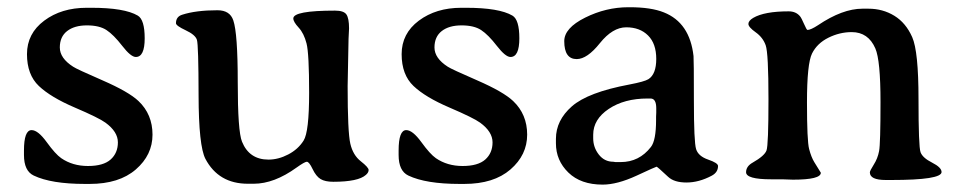

<svg xmlns="http://www.w3.org/2000/svg" viewBox="-20 -497 2638 528"><path d="M226.6 8.8H213.4Q121.1 8.8 72.8 -14.2Q45.9 -26.9 45.9 -70.8V-83Q45.9 -139.2 66.9 -139.2Q84.5 -139.2 108.4 -106.2Q132.3 -73.2 148.4 -62Q179.7 -40.5 221.9 -40.5Q264.2 -40.5 284.2 -58.3Q304.2 -76.2 304.2 -105.5Q304.2 -134.8 270 -159.7Q252 -172.9 185.8 -201.2Q119.6 -229.5 86.9 -260.5Q54.2 -291.5 54.2 -348.1Q54.2 -404.8 101.6 -440.2Q148.9 -475.6 218.3 -475.6H231.4Q322.3 -475.6 358.9 -454.1Q377.9 -442.9 377.9 -391.6Q377.9 -340.3 353.5 -340.3Q339.8 -340.3 316.2 -370.8Q292.5 -401.4 272.9 -414.3Q253.4 -427.2 219 -427.2Q184.6 -427.2 164.6 -411.6Q144.5 -396 144.5 -366.5Q144.5 -336.9 181.2 -313.5Q190.4 -307.1 262.2 -275.9Q334 -244.6 360.8 -219.2Q399.4 -182.6 399.4 -126.7Q399.4 -70.8 353.5 -31Q307.6 8.8 226.6 8.8Z M986.3 -16.1Q965.3 2.9 896.5 2.9Q874 2.9 861.6 -4.6Q849.1 -12.2 839.6 -32.2Q830.1 -52.2 823.7 -52.2Q817.4 -51.8 795.4 -36.1Q733.9 8.3 677.7 8.3Q677.2 8.3 676.3 8.3H661.6Q581.1 8.3 544.9 -60.1Q526.4 -95.7 526.1 -234.6Q525.9 -373.5 521.5 -387.5Q517.1 -401.4 490.5 -413.8Q463.9 -426.3 463.9 -433.1Q463.9 -451.2 481 -456.5Q519 -468.8 578.1 -468.8Q612.3 -468.8 621.6 -440.9Q633.8 -405.3 633.8 -270.8Q633.8 -136.2 645.5 -107.4Q665.5 -58.1 718.3 -58.1Q745.6 -58.1 772.7 -72.3Q799.8 -86.4 814.9 -110.4Q830.1 -134.3 830.1 -241.9Q830.1 -349.6 823 -377.4Q815.9 -405.3 801.3 -421.1Q786.6 -437 786.6 -446.3Q786.6 -467.8 901.4 -467.8Q925.3 -467.8 932.6 -457.3Q939.9 -446.8 939.9 -418.9L938.5 -390.1L936 -260.3Q936 -133.3 943.4 -101.8Q950.7 -70.3 972.2 -53.5Q993.7 -36.6 993.7 -29.5Q993.7 -22.5 986.3 -16.1Z M1256.8 8.8H1243.7Q1151.4 8.8 1103 -14.2Q1076.2 -26.9 1076.2 -70.8V-83Q1076.2 -139.2 1097.2 -139.2Q1114.7 -139.2 1138.7 -106.2Q1162.6 -73.2 1178.7 -62Q1210 -40.5 1252.2 -40.5Q1294.4 -40.5 1314.5 -58.3Q1334.5 -76.2 1334.5 -105.5Q1334.5 -134.8 1300.3 -159.7Q1282.2 -172.9 1216.1 -201.2Q1149.9 -229.5 1117.2 -260.5Q1084.5 -291.5 1084.5 -348.1Q1084.5 -404.8 1131.8 -440.2Q1179.2 -475.6 1248.5 -475.6H1261.7Q1352.5 -475.6 1389.2 -454.1Q1408.2 -442.9 1408.2 -391.6Q1408.2 -340.3 1383.8 -340.3Q1370.1 -340.3 1346.4 -370.8Q1322.8 -401.4 1303.2 -414.3Q1283.7 -427.2 1249.3 -427.2Q1214.8 -427.2 1194.8 -411.6Q1174.8 -396 1174.8 -366.5Q1174.8 -336.9 1211.4 -313.5Q1220.7 -307.1 1292.5 -275.9Q1364.3 -244.6 1391.1 -219.2Q1429.7 -182.6 1429.7 -126.7Q1429.7 -70.8 1383.8 -31Q1337.9 8.8 1256.8 8.8Z M1769 -226.1H1760.7Q1696.8 -226.1 1654.1 -197.5Q1611.3 -168.9 1611.3 -126.5V-116.7Q1611.3 -91.8 1626.7 -72Q1642.1 -52.2 1666.5 -52.2L1672.4 -51.3H1687Q1737.8 -51.3 1770 -92.8Q1784.2 -110.8 1784.2 -167Q1784.2 -171.4 1784.2 -175.8L1784.7 -187.5V-199.2Q1784.7 -226.1 1769 -226.1ZM1531.7 -383.8Q1531.7 -419.9 1589.1 -448.5Q1646.5 -477.1 1708 -477.1Q1710 -477.1 1711.9 -477.1Q1770.5 -477.1 1805.7 -462.9Q1877 -434.6 1887.2 -342.8Q1888.2 -333.5 1888.2 -220Q1888.2 -106.4 1894.3 -86.9Q1900.4 -67.4 1927.5 -58.1Q1954.6 -48.8 1954.6 -40.5Q1954.6 -22.9 1937 -13.7Q1901.9 4.9 1867.9 4.9Q1834 4.9 1817.4 -10.7Q1787.6 -38.6 1785.6 -38.6Q1783.7 -38.6 1730.5 -13.9Q1677.2 10.7 1637.2 10.7Q1577.1 10.7 1543 -22.5Q1508.8 -55.7 1508.8 -103V-115.2Q1508.8 -166 1552.7 -204.6Q1596.7 -243.2 1710.9 -264.6Q1752.4 -272.5 1763.2 -279.3Q1784.7 -293 1784.7 -335Q1784.7 -377 1762.2 -399.4Q1739.7 -421.9 1702.1 -421.9Q1664.6 -421.9 1629.6 -378.2Q1594.7 -334.5 1565.9 -334.5Q1531.7 -334.5 1531.7 -383.8Z M2100.6 -3.9Q2031.7 -3.9 2031.7 -23.4Q2031.7 -39.6 2049.8 -49.8Q2082.5 -68.4 2087.9 -83.3Q2093.3 -98.1 2093.3 -224.4Q2093.3 -350.6 2085.7 -372.3Q2078.1 -394 2058.1 -408.2Q2038.1 -422.4 2038.1 -431.2Q2038.1 -439.9 2051.3 -447.8Q2082 -465.8 2148.9 -465.8Q2168.9 -465.8 2180.2 -452.1Q2184.1 -447.3 2191.2 -430.9Q2198.2 -414.6 2200.7 -414.6Q2210 -415 2229.5 -427.7Q2296.9 -473.1 2351.6 -473.1H2352.5H2368.2Q2407.7 -473.1 2439.5 -453.6Q2471.2 -434.1 2488.5 -395Q2505.9 -356 2505.9 -224.9Q2505.9 -93.8 2511.5 -78.4Q2517.1 -63 2543.2 -49.8Q2569.3 -36.6 2569.3 -23.9Q2569.3 -2 2430.7 -2H2416Q2372.1 -2 2372.1 -22.9Q2372.1 -27.3 2382.8 -44.2Q2393.6 -61 2397.5 -81.5Q2401.4 -102.1 2401.4 -216.6Q2401.4 -331.1 2387.2 -363.8Q2367.7 -408.7 2322.3 -408.7Q2289.1 -408.7 2258.1 -393.3Q2227.1 -377.9 2213.1 -349.9Q2199.2 -321.8 2199.2 -215.6Q2199.2 -109.4 2205.1 -87.2Q2210.9 -64.9 2219.2 -51.3L2237.3 -22Q2237.3 -2.9 2160.6 -2.9L2130.9 -3.9Z"/></svg>

Font: Averia Serif Libre
Style: Regular
Weight: 400
Version: Version 1.002